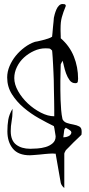

<svg xmlns="http://www.w3.org/2000/svg" viewBox="-20 -932 440 952"><path d="M242.2 -170.9Q238.3 -170.9 231 -170.4Q223.6 -169.9 221.7 -169.9Q217.8 -169.9 204.1 -168.5Q190.4 -167 174.8 -165.5Q159.2 -164.1 145 -163.1Q130.9 -162.1 127.9 -162.1Q70.3 -162.1 43.5 -195.3Q16.6 -228.5 16.6 -281.2Q16.6 -312.5 21 -338.4Q25.4 -364.3 42 -392.6V-378.9Q42 -354.5 37.6 -330.6Q33.2 -306.6 33.2 -282.2Q33.2 -235.4 60.1 -214.8Q86.9 -194.3 129.9 -194.3Q143.6 -194.3 165 -195.8Q186.5 -197.3 206.5 -203.1Q226.6 -209 241.2 -221.7Q255.9 -234.4 255.9 -255.9Q255.9 -258.8 254.4 -266.1Q252.9 -273.4 252 -281.2Q251 -289.1 249.5 -296.4Q248 -303.7 247.1 -306.6Q212.9 -323.2 172.9 -345.7Q132.8 -368.2 97.7 -397.9Q62.5 -427.7 39.1 -464.8Q15.6 -502 15.6 -547.9Q15.6 -576.2 27.3 -604Q39.1 -631.8 58.1 -655.3Q77.1 -678.7 102.1 -697.3Q127 -715.8 153.3 -724.6Q156.2 -724.6 167 -727.1Q177.7 -729.5 191.4 -732.9Q205.1 -736.3 218.3 -740.7Q231.4 -745.1 238.3 -750Q239.3 -754.9 240.2 -768.6Q241.2 -782.2 242.7 -797.4Q244.1 -812.5 245.6 -825.7Q247.1 -838.9 247.1 -843.8Q248 -850.6 251.5 -862.3Q254.9 -874 259.8 -885.3Q264.6 -896.5 272.5 -904.3Q280.3 -912.1 290 -912.1Q295.9 -912.1 300.3 -911.1Q304.7 -910.2 306.6 -903.3Q299.8 -886.7 294.9 -873Q290 -859.4 286.6 -846.7Q283.2 -834 281.7 -820.3Q280.3 -806.6 280.3 -788.1V-779.3Q280.3 -772.5 280.8 -764.6Q281.2 -756.8 281.2 -751V-742.2Q325.2 -704.1 346.2 -651.9Q367.2 -599.6 367.2 -541Q367.2 -534.2 365.7 -526.9Q364.3 -519.5 353.5 -519.5Q335.9 -519.5 325.2 -534.2Q314.5 -548.8 307.6 -567.9Q300.8 -586.9 296.9 -605Q293 -623 290 -630.9L281.2 -613.3Q281.2 -611.3 280.8 -601.6Q280.3 -591.8 280.3 -578.6Q280.3 -565.4 279.8 -552.2Q279.3 -539.1 279.3 -531.2V-487.3Q279.3 -462.9 280.3 -437.5Q281.2 -412.1 283.2 -387.2Q285.2 -362.3 290 -340.8Q296.9 -327.1 312 -322.3Q327.1 -317.4 343.8 -314.5Q360.4 -311.5 372.6 -305.2Q384.8 -298.8 384.8 -281.2Q384.8 -279.3 384.8 -272.9Q384.8 -266.6 383.8 -263.7Q378.9 -258.8 368.2 -248.5Q357.4 -238.3 344.7 -226.1Q332 -213.9 321.8 -202.6Q311.5 -191.4 306.6 -187.5Q305.7 -185.5 302.2 -179.2Q298.8 -172.9 298.8 -169.9V0Q293 -3.9 287.6 -11.7Q282.2 -19.5 281.2 -25.4L255.9 -169.9H250Q248 -169.9 246.1 -170.4Q244.1 -170.9 242.2 -170.9ZM50.8 -544.9Q50.8 -513.7 69.8 -480Q88.9 -446.3 118.2 -418.9Q147.5 -391.6 182.6 -373.5Q217.8 -355.5 249 -355.5V-384.8Q249 -406.2 248.5 -429.7Q248 -453.1 247.6 -473.6Q247.1 -494.1 247.1 -502Q247.1 -515.6 246.6 -534.2Q246.1 -552.7 245.1 -572.8Q244.1 -592.8 243.2 -611.8Q242.2 -630.9 241.2 -646.5Q240.2 -662.1 239.3 -671.9L238.3 -681.6L229.5 -689.5Q228.5 -691.4 218.8 -691.9Q209 -692.4 205.1 -692.4Q176.8 -692.4 148.9 -679.7Q121.1 -667 99.1 -647Q77.1 -627 64 -600.1Q50.8 -573.2 50.8 -544.9ZM306.6 -298.8Q305.7 -298.8 302.7 -294.9Q299.8 -291 298.8 -289.1Q298.8 -288.1 297.9 -282.2Q296.9 -276.4 296.4 -270.5Q295.9 -264.6 294.9 -258.8Q293.9 -252.9 293.9 -251Q299.8 -251 306.6 -252.4Q313.5 -253.9 319.8 -256.8Q326.2 -259.8 330.1 -265.1Q334 -270.5 334 -276.4L333 -277.3V-279.3Q332 -279.3 332 -281.2Q331.1 -282.2 327.6 -285.2Q324.2 -288.1 320.3 -290.5Q316.4 -293 312.5 -294.9Q308.6 -296.9 306.6 -298.8Z"/></svg>

Font: Zeyada
Style: Regular
Weight: 400
Version: Version 1.002 2010